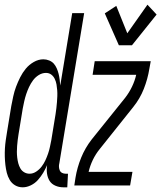

<svg xmlns="http://www.w3.org/2000/svg" viewBox="-33 -791 688 819"><path d="M64 8Q64 8 64 8Q64 8 64 8Q46 8 31.5 -0.5Q17 -9 8.5 -23.5Q0 -38 -4 -54Q-8 -70 -10 -87.5Q-12 -105 -12.5 -122.5Q-13 -140 -12 -157.5Q-11 -175 -8.5 -192.5Q-6 -210 -3 -228L15 -338Q19 -359 23.5 -380Q28 -401 35.5 -421Q43 -441 53 -461Q63 -481 77 -498Q91 -515 111 -526.5Q131 -538 152 -538Q165 -538 177 -533Q189 -528 196.5 -519.5Q204 -511 209 -499.5Q214 -488 217 -476Q220 -464 221.5 -451.5Q223 -439 224 -426L275 -735H326L220 -94Q218 -87 218.5 -79Q219 -71 222 -64Q225 -57 232 -53.5Q239 -50 247 -50H257L254 8H237Q219 8 203 1Q187 -6 178.5 -19.5Q170 -33 167.5 -51Q165 -69 168 -87Q161 -70 151 -53.5Q141 -37 128.5 -23Q116 -9 98.5 -0.5Q81 8 64 8ZM93 -50Q108 -50 121.5 -59Q135 -68 144.5 -80.5Q154 -93 160.5 -107Q167 -121 172 -135.5Q177 -150 180 -164.5Q183 -179 186 -194L204 -304Q206 -317 207.5 -330Q209 -343 210 -355.5Q211 -368 211.5 -381Q212 -394 211 -406.5Q210 -419 208 -431Q206 -443 200.5 -454.5Q195 -466 185.5 -473Q176 -480 163 -480Q147 -480 132.5 -471Q118 -462 108 -448.5Q98 -435 91 -420Q84 -405 79 -390Q74 -375 70.5 -359.5Q67 -344 64 -328L46 -218Q44 -206 42.5 -193.5Q41 -181 40 -168.5Q39 -156 39 -143.5Q39 -131 40.5 -118.5Q42 -106 45 -94.5Q48 -83 54 -72.5Q60 -62 70.5 -56Q81 -50 93 -50ZM530 -598H474L414 -734L463 -766L510 -649L596 -771L635 -729ZM284 0 289 -33Q296 -76 313 -118Q330 -160 358 -196L501 -374Q518 -396 530 -421Q542 -446 548 -472H362L371 -530H610L604 -497Q597 -454 580.5 -412Q564 -370 535 -334L393 -156Q375 -134 363 -109Q351 -84 345 -58H532L522 0Z"/></svg>

Font: Iosevka Curly Light Extended
Style: Italic
Weight: 300
Width: 7
Italic angle: -9°
Monospace: yes
Designer: Belleve Invis
Foundry: Belleve Invis
Version: Version 11.1.0; ttfautohint (v1.8.3)